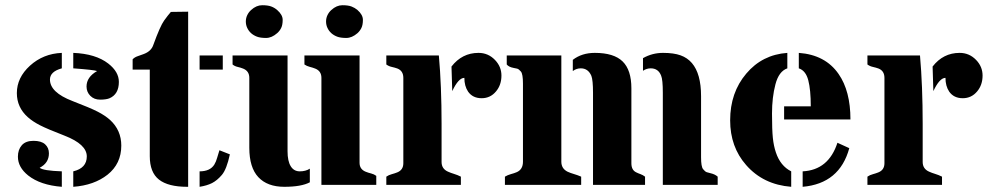

<svg xmlns="http://www.w3.org/2000/svg" viewBox="-20 -701 3748 728"><path d="M214.4 -441.9Q169.4 -429.7 169.4 -399.4Q169.4 -350.6 254.9 -317.9Q322.3 -292 350.3 -277.6Q378.4 -263.2 397.5 -246.1Q439.9 -207 439.9 -148.9Q439.9 -80.1 387.7 -38.6Q336.9 1.5 257.8 7.3V-51.3Q309.1 -63.5 309.1 -107.9Q309.1 -153.8 225.1 -186.5Q159.2 -211.9 131.6 -226.1Q104 -240.2 85.4 -256.8Q43.9 -293.9 43.9 -348.1Q43.9 -406.7 93.8 -452.1Q144 -497.6 214.4 -500.5ZM348.1 -431.6Q337.4 -436 257.8 -441.9V-500.5Q342.8 -497.1 390.6 -460Q430.7 -428.7 430.7 -390.6Q430.7 -343.3 394.5 -328.1Q381.8 -323.2 359.4 -323.2Q336.9 -323.2 322.5 -337.6Q308.1 -352.1 308.1 -373Q308.1 -408.7 348.1 -431.6ZM130.4 -64.9Q143.1 -53.7 214.4 -51.3V7.3Q133.3 1 86.9 -35.6Q47.9 -66.9 47.9 -106.9Q47.9 -133.3 62.5 -150.1Q77.1 -167 106.9 -167Q136.7 -167 151.1 -153.8Q165.5 -140.6 165.5 -119.6Q165.5 -83 130.4 -64.9Z M693.4 -656.7V7.3H689.5Q617.7 7.3 582.8 -20Q547.9 -47.4 547.9 -108.9V-437H482.9V-476.1Q490.2 -483.9 501.7 -487.8Q513.2 -491.7 524.9 -496.1Q553.7 -506.8 561.5 -531.2Q587.4 -602.5 602.1 -622.8Q616.7 -643.1 627.9 -655.8ZM736.8 -51.3Q776.4 -51.3 792.5 -76.7Q799.3 -87.9 803.2 -102.3Q807.1 -116.7 812 -131.3L851.6 -115.7Q839.4 -59.1 821.3 -37.8Q803.2 -16.6 783.9 -6.8Q764.6 2.9 736.8 7.3ZM736.8 -490.7H824.7V-437H736.8Z M1154.8 -9.8Q1122.6 7.3 1058.1 7.3Q993.7 7.3 959.5 -29.3Q925.3 -65.9 925.3 -140.6V-405.8Q925.3 -431.6 901.9 -440.9Q892.1 -444.8 881.1 -447.3Q870.1 -449.7 861.8 -456.5V-490.7H1070.3V-127.4Q1070.3 -90.3 1082.3 -70.8Q1094.2 -51.3 1116.7 -51.3Q1139.2 -51.3 1154.8 -61.5ZM1198.7 -405.8Q1198.7 -431.6 1175.3 -440.9Q1165.5 -444.8 1154.5 -447.5Q1143.6 -450.2 1134.3 -456.5V-490.7H1343.3V-84Q1343.3 -59.1 1366.7 -49.8Q1376.5 -45.9 1387.5 -43.2Q1398.4 -40.5 1406.7 -34.2V0H1198.7ZM932.1 -663.1Q952.1 -681.2 974.1 -681.2Q996.1 -681.2 1008.8 -676.3Q1021.5 -671.4 1030.8 -663.1Q1051.8 -645 1051.8 -625.7Q1051.8 -606.4 1046.1 -595Q1040.5 -583.5 1030.8 -575.2Q1010.3 -557.1 988.8 -557.1Q967.3 -557.1 954.3 -562Q941.4 -566.9 932.1 -575.2Q922.9 -583.5 917.5 -595Q912.1 -606.4 912.1 -619.4Q912.1 -632.3 917.5 -643.6Q922.9 -654.8 932.1 -663.1ZM1236.3 -663.1Q1256.3 -681.2 1278.3 -681.2Q1300.3 -681.2 1313 -676.3Q1325.7 -671.4 1335.4 -663.1Q1356 -645 1356 -625.7Q1356 -606.4 1350.3 -595Q1344.7 -583.5 1335.4 -575.2Q1314.5 -557.1 1293 -557.1Q1271.5 -557.1 1258.5 -562Q1245.6 -566.9 1236.3 -575.2Q1227.1 -583.5 1221.7 -595Q1216.3 -606.4 1216.3 -619.4Q1216.3 -632.3 1221.7 -643.6Q1227.1 -654.8 1236.3 -663.1Z M1740.7 -405.8Q1718.3 -405.8 1694.8 -355.5L1691.9 -448.7Q1731.9 -500.5 1794.4 -500.5Q1831.1 -500.5 1856.9 -473.6Q1881.3 -448.2 1881.3 -414.6Q1881.3 -378.9 1860.8 -354.5Q1839.4 -328.6 1806.2 -328.6Q1772.5 -328.6 1754.9 -353.5Q1740.7 -374.5 1740.7 -405.8ZM1644 -490.7Q1654.3 -375.5 1654.3 -231.4V-86.9Q1654.3 -61 1678.2 -50.3Q1689 -45.4 1701.9 -41.5Q1714.8 -37.6 1727.5 -31.2V0H1444.8V-31.2Q1454.1 -37.6 1465.3 -40.5Q1476.6 -43.5 1486.3 -47.4Q1509.3 -56.6 1509.3 -82V-405.8Q1509.3 -432.6 1486.3 -441.4Q1476.6 -444.8 1465.3 -447.3Q1454.1 -449.7 1444.8 -456.5V-490.7Z M2151.9 -474.1Q2186 -500.5 2235.4 -500.5Q2307.6 -500.5 2340.8 -468Q2374 -435.5 2374 -366.2V-82Q2374 -56.6 2391.6 -47.9Q2399.4 -43.9 2408.4 -40.8Q2417.5 -37.6 2425.8 -31.2V0H2228.5V-349.1Q2228.5 -397.5 2222.2 -413.6Q2210 -441.9 2182.1 -441.9Q2165.5 -441.9 2151.9 -431.6ZM2418 -480.5Q2453.1 -500.5 2493.9 -500.5Q2534.7 -500.5 2560.5 -491.2Q2586.4 -481.9 2603.5 -461.9Q2638.2 -421.4 2638.2 -336.4V-104.5Q2638.2 -69.3 2645.8 -59.8Q2653.3 -50.3 2659.7 -48.1Q2666 -45.9 2673.3 -44.4Q2690.9 -40.5 2701.2 -31.2V0H2493.2V-349.1Q2493.2 -398.9 2486.8 -414.1Q2476.1 -441.9 2447.3 -441.9Q2431.6 -441.9 2418 -432.6ZM1962.9 -383.8Q1962.9 -420.4 1955.1 -429.7Q1947.3 -439 1940.9 -440.7Q1934.6 -442.4 1927.7 -443.4Q1909.2 -446.8 1901.4 -456.5V-490.7H2108.4V-87.9Q2108.4 -61.5 2132.3 -49.8Q2143.1 -44.9 2156.5 -41Q2169.9 -37.1 2183.6 -31.2V0H1894.5V-31.2Q1905.3 -37.6 1917.2 -40.8Q1929.2 -43.9 1939.5 -48.3Q1962.9 -58.6 1962.9 -87.9Z M3023.4 -51.3Q3121.6 -56.2 3155.3 -159.7L3200.2 -139.2Q3163.6 -4.9 3023.4 7.3ZM3008.8 -500.5Q3109.4 -493.2 3159.7 -420.4Q3204.6 -356 3204.6 -248H2953.1V-297.9H3054.2Q3054.2 -360.4 3044.7 -396.7Q3035.2 -433.1 3008.8 -441.9ZM2980 7.3Q2874 -1 2809.1 -75.2Q2748.5 -144 2748.5 -244.6Q2748.5 -350.1 2809.6 -421.9Q2870.1 -493.7 2965.3 -500.5V-441.9Q2933.1 -430.7 2920.2 -381.3Q2907.2 -332 2907.2 -270.3Q2907.2 -208.5 2910.4 -178Q2913.6 -147.5 2921.9 -123Q2939 -71.8 2980 -51.3Z M3564.9 -405.8Q3542.5 -405.8 3519 -355.5L3516.1 -448.7Q3556.2 -500.5 3618.7 -500.5Q3655.3 -500.5 3681.2 -473.6Q3705.6 -448.2 3705.6 -414.6Q3705.6 -378.9 3685.1 -354.5Q3663.6 -328.6 3630.4 -328.6Q3596.7 -328.6 3579.1 -353.5Q3564.9 -374.5 3564.9 -405.8ZM3468.3 -490.7Q3478.5 -375.5 3478.5 -231.4V-86.9Q3478.5 -61 3502.4 -50.3Q3513.2 -45.4 3526.1 -41.5Q3539.1 -37.6 3551.8 -31.2V0H3269V-31.2Q3278.3 -37.6 3289.6 -40.5Q3300.8 -43.5 3310.5 -47.4Q3333.5 -56.6 3333.5 -82V-405.8Q3333.5 -432.6 3310.5 -441.4Q3300.8 -444.8 3289.6 -447.3Q3278.3 -449.7 3269 -456.5V-490.7Z"/></svg>

Font: Stardos Stencil
Style: Bold
Weight: 700
Designer: vernon adams
Foundry: vernon adams
Version: Version 1.000